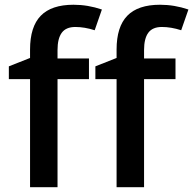

<svg xmlns="http://www.w3.org/2000/svg" viewBox="-20 -785 810 805"><path d="M353 -453.1H221.2V0H106V-453.1H17.1V-506.8L106 -542V-577.1Q106 -672.9 150.9 -719Q195.8 -765.1 288.1 -765.1Q348.6 -765.1 407.2 -745.1L377 -658.2Q334.5 -671.9 295.9 -671.9Q256.8 -671.9 239 -647.7Q221.2 -623.5 221.2 -575.2V-540H353ZM715.8 -453.1H584V0H468.8V-453.1H379.9V-506.8L468.8 -542V-577.1Q468.8 -672.9 513.7 -719Q558.6 -765.1 650.9 -765.1Q711.4 -765.1 770 -745.1L739.7 -658.2Q697.3 -671.9 658.7 -671.9Q619.6 -671.9 601.8 -647.7Q584 -623.5 584 -575.2V-540H715.8Z"/></svg>

Font: Samim Medium FD
Style: Medium-FD
Weight: 500
Foundry: DejaVu fonts team - Redesigned by Saber Rastikerdar
Version: Version 4.0.5